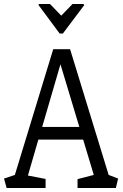

<svg xmlns="http://www.w3.org/2000/svg" viewBox="-22 -936 612 956"><path d="M173 -916H227L283 -858L339 -916H394L397 -910L291 -769H275L169 -912ZM11 0 -2 -47 52 -65 243 -691H327L519 -65L566 -47L555 0H364V-44L445 -65L392 -241H169L117 -62L205 -45V0ZM188 -304H373L279 -616Z"/></svg>

Font: Kreon Light
Style: Regular
Weight: 300
Designer: Julia Petretta
Foundry: Julia Petretta and Eli Heuer
Version: Version 2.002